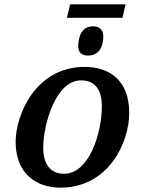

<svg xmlns="http://www.w3.org/2000/svg" viewBox="-20 -854 648 884"><path d="M288 -772H544L558 -834H303ZM385 -598C418 -598 449 -615 455 -673C460 -715 440 -733 408 -733C372 -733 346 -709 341 -657C335 -614 355 -598 385 -598ZM258 10C480 10 575 -198 575 -334C575 -485 483 -546 370 -546C143 -546 52 -324 52 -201C52 -51 151 10 258 10ZM275 -54C213 -54 179 -97 179 -175C179 -277 235 -484 353 -484C416 -484 449 -444 449 -363C449 -245 392 -54 275 -54Z"/></svg>

Font: Noto Serif Semi
Style: Italic
Weight: 600
Italic angle: -12°
Designer: Monotype Design Team
Foundry: Monotype Imaging Inc.
Version: Version 1.901